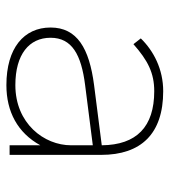

<svg xmlns="http://www.w3.org/2000/svg" viewBox="15 -535 530 600"><g transform="rotate(90 280.0 -235.0)"><path d="M246 10C329 10 395 -25 434 -96V0H464V-286C464 -411 398 -480 265 -480C196 -480 139 -450 100 -410L118 -387C169 -432 208 -452 265 -452C376 -452 433 -397 434 -288L246 -264C131 -249 66 -211 66 -128C66 -45 130 10 246 10ZM246 -18C150 -18 98 -61 98 -128C98 -195 151 -224 246 -236L434 -260V-192C434 -108 366 -18 246 -18Z"/></g></svg>

Font: Gantari Thin
Style: Regular
Weight: 250
Designer: Anugrah Pasau
Foundry: Lafontype
Version: Version 1.000